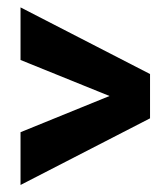

<svg xmlns="http://www.w3.org/2000/svg" viewBox="-20 -510 462 533"><path d="M37 3.5 396.5 -181.5V-304.5L37 -489.5V-343.5L284 -243.5L37 -143Z"/></svg>

Font: Anybody Thin
Style: Bold
Weight: 700
Version: Version 1.113;gftools[0.9.25]